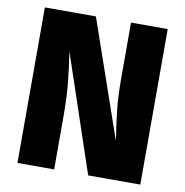

<svg xmlns="http://www.w3.org/2000/svg" viewBox="-79 -770 814 845"><g transform="rotate(10 328.5 -347.5)"><path d="M603 0H370L194 -523Q205 -450 211.5 -387Q218 -324 218 -235V0H54V-695H282L464 -170Q452 -245 445.5 -306.5Q439 -368 439 -443V-695H603Z"/></g></svg>

Font: Trujillo ExtraBold
Style: Regular
Weight: 800
Designer: Fira Sans original fonts by bBox Type GmbH, Carrois Corporate GbR, & Edenspiekermann AG / Changes by Cristiano Sobral
Foundry: Fira Sans original fonts by bBox Type GmbH, Carrois Corporate GbR, & Edenspiekermann AG / Changes by Cristiano Sobral
Version: Version 4.301;July 28, 2020;FontCreator 13.0.0.2655 64-bit